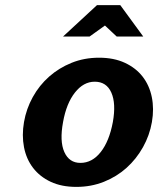

<svg xmlns="http://www.w3.org/2000/svg" viewBox="-20 -721 619 752"><path d="M74 -243Q83 -295 108.5 -341Q134 -387 172.5 -421Q211 -455 260.5 -475Q310 -495 368 -495Q426 -495 469 -475Q512 -455 538.5 -421Q565 -387 574.5 -341Q584 -295 575 -243Q566 -191 540 -144.5Q514 -98 475.5 -63.5Q437 -29 387 -9Q337 11 279 11Q221 11 178.5 -9Q136 -29 109.5 -63.5Q83 -98 74 -144.5Q65 -191 74 -243ZM227 -243Q213 -168 232 -125.5Q251 -83 295 -83Q341 -83 374.5 -125.5Q408 -168 422 -243Q435 -316 416 -358.5Q397 -401 351 -401Q307 -401 273.5 -358.5Q240 -316 227 -243ZM360 -701H451L541 -578H437L391 -621L331 -578H227Z"/></svg>

Font: LT Museum
Style: Bold Italic
Weight: 700
Designer: Daniel Lyons
Foundry: LyonsType
Version: Version 1.011